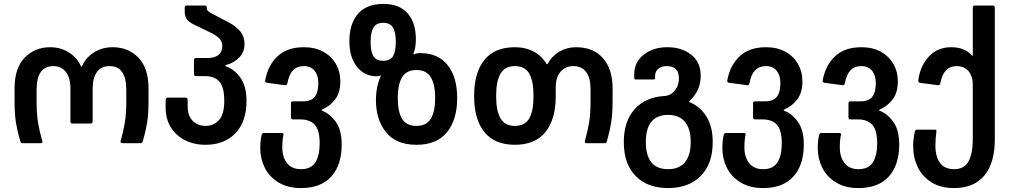

<svg xmlns="http://www.w3.org/2000/svg" viewBox="-20 -728 5136 976"><path d="M398 -394Q417 -436 458.5 -462Q500 -488 552 -488Q632 -488 683.5 -435Q735 -382 735 -279V-213Q735 -146 727.5 -102Q720 -58 706 -10Q703 0 694 0H603Q590 0 593 -11Q607 -59 614.5 -104Q622 -149 622 -213V-270Q622 -392 537 -392Q495 -392 473 -362Q451 -332 451 -278V-110Q451 -100 440 -100H349Q338 -100 338 -110V-278Q338 -332 315 -362Q292 -392 250 -392Q166 -392 166 -270V-213Q166 -149 173.5 -104Q181 -59 195 -11L196 -7Q196 0 186 0H95Q86 0 83 -10Q69 -58 61.5 -102Q54 -146 54 -213V-279Q54 -382 105.5 -435Q157 -488 236 -488Q287 -488 329 -462Q371 -436 390 -394Q393 -384 398 -394Z M822 -180V-219Q822 -232 834 -232H921Q934 -232 934 -219V-187Q934 -139 960 -113.5Q986 -88 1025 -88Q1067 -88 1093.5 -118Q1120 -148 1120 -215Q1120 -285 1095.5 -313Q1071 -341 1022 -341H976Q966 -341 966 -352V-423Q966 -433 976 -433H1035Q1071 -433 1090.5 -448.5Q1110 -464 1110 -493Q1110 -517 1094.5 -533Q1079 -549 1045 -565L966 -603Q938 -617 928.5 -632Q919 -647 919 -667V-690Q919 -700 929 -700H1021Q1031 -700 1031 -690V-688Q1031 -679 1036.5 -673Q1042 -667 1061 -657L1139 -616Q1180 -595 1201.5 -568.5Q1223 -542 1223 -504Q1223 -462 1195 -434.5Q1167 -407 1130 -398Q1126 -397 1125.5 -394.5Q1125 -392 1129 -391Q1174 -374 1203.5 -331Q1233 -288 1233 -215Q1233 -109 1176.5 -50.5Q1120 8 1025 8Q966 8 920 -15.5Q874 -39 848 -81.5Q822 -124 822 -180Z M1303 26Q1303 -15 1310 -43Q1314 -52 1321 -52H1412Q1423 -52 1421 -43Q1415 -17 1415 21Q1415 70 1439 101Q1463 132 1510 132Q1562 132 1583.5 96.5Q1605 61 1605 1Q1605 -66 1580.5 -93.5Q1556 -121 1507 -121H1470Q1459 -121 1459 -132V-203Q1459 -213 1470 -213H1522Q1561 -213 1579.5 -235.5Q1598 -258 1598 -306Q1598 -345 1579 -368.5Q1560 -392 1524 -392Q1456 -392 1441 -305Q1439 -299 1436.5 -296.5Q1434 -294 1428 -295L1338 -307Q1332 -308 1329.5 -310.5Q1327 -313 1328 -320Q1342 -396 1391 -442Q1440 -488 1525 -488Q1581 -488 1622.5 -465.5Q1664 -443 1687 -403.5Q1710 -364 1710 -314Q1710 -257 1683.5 -222.5Q1657 -188 1619 -172Q1615 -170 1614.5 -168Q1614 -166 1618 -165Q1660 -148 1688.5 -106.5Q1717 -65 1717 6Q1717 111 1664 169.5Q1611 228 1510 228Q1442 228 1395 199Q1348 170 1325.5 124Q1303 78 1303 26Z M1891 -219Q1891 -288 1916 -342Q1917 -344 1915 -344Q1912 -344 1906.5 -342Q1901 -340 1896 -340Q1834 -340 1795 -388Q1756 -436 1756 -519Q1756 -607 1799.5 -657.5Q1843 -708 1928 -708Q2011 -708 2052.5 -660Q2094 -612 2094 -528Q2094 -485 2082 -457Q2080 -451 2086 -452Q2096 -458 2118 -458Q2207 -458 2255.5 -397Q2304 -336 2304 -230Q2304 -119 2252 -55.5Q2200 8 2097 8Q1994 8 1942.5 -55.5Q1891 -119 1891 -219ZM1928 -419Q1964 -419 1978 -443Q1992 -467 1992 -515Q1992 -562 1978 -587Q1964 -612 1928 -612Q1892 -612 1878 -587Q1864 -562 1864 -515Q1864 -468 1877.5 -443.5Q1891 -419 1928 -419ZM2097 -88Q2147 -88 2169.5 -124Q2192 -160 2192 -230Q2192 -300 2169.5 -336Q2147 -372 2097 -372Q2046 -372 2024 -335.5Q2002 -299 2002 -230Q2002 -160 2024 -124Q2046 -88 2097 -88Z M2390 -240Q2390 -358 2442 -423Q2494 -488 2597 -488Q2652 -488 2693.5 -465.5Q2735 -443 2758 -403Q2761 -400 2764 -403Q2785 -443 2823.5 -465.5Q2862 -488 2908 -488Q2996 -488 3045 -432.5Q3094 -377 3094 -279V-218Q3094 -148 3086.5 -103Q3079 -58 3065 -10Q3063 -4 3061 -2Q3059 0 3054 0H2963Q2950 0 2953 -11Q2967 -61 2974.5 -104.5Q2982 -148 2982 -218V-274Q2982 -332 2959.5 -362Q2937 -392 2895 -392Q2854 -392 2829.5 -363.5Q2805 -335 2805 -285V-240Q2805 -122 2753 -57Q2701 8 2597 8Q2494 8 2442 -57Q2390 -122 2390 -240ZM2597 -88Q2648 -88 2670 -125.5Q2692 -163 2692 -240Q2692 -317 2670 -354.5Q2648 -392 2597 -392Q2547 -392 2524.5 -354Q2502 -316 2502 -240Q2502 -164 2524.5 -126Q2547 -88 2597 -88Z M3151 -6Q3151 -112 3206.5 -173.5Q3262 -235 3359 -240Q3382 -242 3396 -254Q3416 -271 3423.5 -289.5Q3431 -308 3431 -330Q3431 -392 3369 -392Q3343 -392 3326.5 -378.5Q3310 -365 3310 -342V-331Q3310 -324 3302 -324H3211Q3204 -324 3204 -331V-351Q3204 -411 3251.5 -449.5Q3299 -488 3373 -488Q3445 -488 3493.5 -450Q3542 -412 3542 -344Q3542 -267 3486 -216Q3483 -213 3483 -211Q3483 -209 3489 -207Q3541 -185 3572 -134Q3603 -83 3603 -6Q3603 105 3542 166.5Q3481 228 3376 228Q3271 228 3211 166.5Q3151 105 3151 -6ZM3376 132Q3432 132 3461.5 97Q3491 62 3491 -6Q3491 -74 3461.5 -109Q3432 -144 3376 -144Q3320 -144 3291.5 -109.5Q3263 -75 3263 -6Q3263 63 3291.5 97.5Q3320 132 3376 132Z M3652 26Q3652 -15 3659 -43Q3663 -52 3670 -52H3761Q3772 -52 3770 -43Q3764 -17 3764 21Q3764 70 3788 101Q3812 132 3859 132Q3911 132 3932.5 96.5Q3954 61 3954 1Q3954 -66 3929.5 -93.5Q3905 -121 3856 -121H3819Q3808 -121 3808 -132V-203Q3808 -213 3819 -213H3871Q3910 -213 3928.5 -235.5Q3947 -258 3947 -306Q3947 -345 3928 -368.5Q3909 -392 3873 -392Q3805 -392 3790 -305Q3788 -299 3785.5 -296.5Q3783 -294 3777 -295L3687 -307Q3681 -308 3678.5 -310.5Q3676 -313 3677 -320Q3691 -396 3740 -442Q3789 -488 3874 -488Q3930 -488 3971.5 -465.5Q4013 -443 4036 -403.5Q4059 -364 4059 -314Q4059 -257 4032.5 -222.5Q4006 -188 3968 -172Q3964 -170 3963.5 -168Q3963 -166 3967 -165Q4009 -148 4037.5 -106.5Q4066 -65 4066 6Q4066 111 4013 169.5Q3960 228 3859 228Q3791 228 3744 199Q3697 170 3674.5 124Q3652 78 3652 26Z M4137 26Q4137 -15 4144 -43Q4148 -52 4155 -52H4246Q4257 -52 4255 -43Q4249 -17 4249 21Q4249 70 4273 101Q4297 132 4344 132Q4396 132 4417.5 96.5Q4439 61 4439 1Q4439 -66 4414.5 -93.5Q4390 -121 4341 -121H4304Q4293 -121 4293 -132V-203Q4293 -213 4304 -213H4356Q4395 -213 4413.5 -235.5Q4432 -258 4432 -306Q4432 -345 4413 -368.5Q4394 -392 4358 -392Q4290 -392 4275 -305Q4273 -299 4270.5 -296.5Q4268 -294 4262 -295L4172 -307Q4166 -308 4163.5 -310.5Q4161 -313 4162 -320Q4176 -396 4225 -442Q4274 -488 4359 -488Q4415 -488 4456.5 -465.5Q4498 -443 4521 -403.5Q4544 -364 4544 -314Q4544 -257 4517.5 -222.5Q4491 -188 4453 -172Q4449 -170 4448.5 -168Q4448 -166 4452 -165Q4494 -148 4522.5 -106.5Q4551 -65 4551 6Q4551 111 4498 169.5Q4445 228 4344 228Q4276 228 4229 199Q4182 170 4159.5 124Q4137 78 4137 26Z M4622 17Q4622 -27 4631 -60Q4633 -69 4642 -69H4733Q4742 -69 4740 -60Q4735 -23 4735 13Q4735 68 4758.5 100Q4782 132 4830 132Q4882 132 4903.5 92Q4925 52 4925 -20V-298Q4925 -342 4902.5 -367Q4880 -392 4843 -392Q4776 -392 4760 -305Q4759 -294 4747 -295L4657 -307Q4647 -308 4648 -320Q4658 -394 4702 -441Q4746 -488 4815 -488Q4883 -488 4918 -448Q4925 -439 4925 -450V-689Q4925 -700 4936 -700H5026Q5037 -700 5037 -689V-20Q5037 100 4984 164Q4931 228 4830 228Q4761 228 4714.5 198.5Q4668 169 4645 121Q4622 73 4622 17Z"/></svg>

Font: Barlow GEO Semi Bold
Style: Regular
Weight: 600
Designer: Jeremy Tribby
Foundry: Tribby Type
Version: Version 1.408